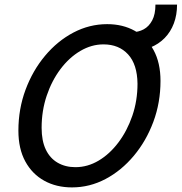

<svg xmlns="http://www.w3.org/2000/svg" viewBox="-20 -805 790 835"><path d="M60 -237Q60 -331 91 -414.5Q122 -498 176 -562.5Q230 -627 299.5 -663.5Q369 -700 446 -700Q514 -700 566 -671Q618 -642 648 -587Q678 -532 678 -453Q678 -359 647 -275.5Q616 -192 562 -127.5Q508 -63 439 -26.5Q370 10 293 10Q225 10 172.5 -19Q120 -48 90 -103Q60 -158 60 -237ZM161 -249Q161 -193 179 -155Q197 -117 230.5 -97.5Q264 -78 308 -78Q361 -78 409 -106.5Q457 -135 495 -185.5Q533 -236 555.5 -301.5Q578 -367 578 -441Q577 -525 537 -568.5Q497 -612 430 -612Q378 -612 329.5 -583.5Q281 -555 243 -504.5Q205 -454 183 -388.5Q161 -323 161 -249ZM553 -665Q582 -665 605 -677.5Q628 -690 642 -716.5Q656 -743 656 -785H750Q750 -740 736 -703Q722 -666 696 -639.5Q670 -613 634 -598.5Q598 -584 553 -584Z"/></svg>

Font: Radio Canada
Style: Italic
Weight: 400
Italic angle: -12°
Designer: Charles Daoud, Etienne Aubert Bonn, Alexandre Saumier Demers, Jacques Le Bailly
Foundry: Radio-Canada
Version: Version 2.104;gftools[0.9.28.dev5+ged2979d]